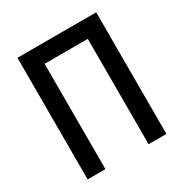

<svg xmlns="http://www.w3.org/2000/svg" viewBox="-161 -820 909 948"><g transform="rotate(-30 293.0 -346.5)"><path d="M416 0V-600.6H169.9V0H68.4V-693.4H517.6V0Z"/></g></svg>

Font: Cascadia Mono PL
Style: Regular
Weight: 400
Monospace: yes
Designer: Aaron Bell
Foundry: Saja Typeworks
Version: Version 2404.023; ttfautohint (v1.8.4)